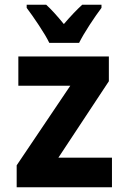

<svg xmlns="http://www.w3.org/2000/svg" viewBox="-20 -786 540 806"><path d="M50 0V-92L275 -426H57V-549H437V-445L225 -124H450V0ZM187 -606H312Q328 -638 356 -681Q384 -724 406 -753V-766H325Q290 -734 248 -685Q204 -739 174 -766H92V-753Q114 -724 143.5 -679.5Q173 -635 187 -606Z"/></svg>

Font: Noto Sans Mono Condensed Extra
Style: Regular
Weight: 800
Width: 3
Designer: Monotype Design Team
Foundry: Monotype Imaging Inc.
Version: Version 1.900